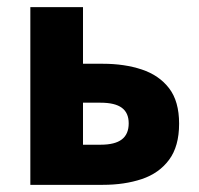

<svg xmlns="http://www.w3.org/2000/svg" viewBox="-20 -516 556 536"><path d="M64.7 0V-496.1H211.7V-338H267.4Q327.5 -338 375.8 -322Q424 -306 452 -269.7Q480 -233.3 480 -170.8Q480 -107.5 452 -69.9Q424 -32.2 375.8 -16.1Q327.5 0 267.4 0ZM211.7 -112H260.7Q301 -112 320.1 -126.8Q339.3 -141.5 339.3 -171.7Q339.3 -201 320.1 -215.1Q301 -229.3 260.7 -229.3H211.7Z"/></svg>

Font: Source Sans 3 VF
Style: Regular
Weight: 200
Designer: Paul D. Hunt
Foundry: Adobe
Version: Version 3.046;hotconv 1.0.118;makeotfexe 2.5.65603